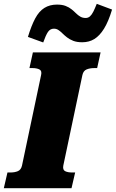

<svg xmlns="http://www.w3.org/2000/svg" viewBox="-56 -984 606 1004"><path d="M59 -118 159 -592Q164 -614 150 -621Q136 -628 113 -628H98L116 -710H470L452 -628H437Q414 -628 397 -621Q380 -614 375 -592L275 -118Q271 -96 284.5 -89Q298 -82 322 -82H337L318 0H-36L-17 -82H-2Q21 -82 37.5 -89Q54 -96 59 -118ZM374 -763Q346 -763 327 -770.5Q308 -778 294.5 -788.5Q281 -799 270.5 -809.5Q260 -820 249.5 -827Q239 -834 226 -834Q206 -834 194.5 -816.5Q183 -799 170 -762L90 -791Q108 -850 128 -887.5Q148 -925 176 -942.5Q204 -960 242 -960Q269 -960 287 -953Q305 -946 318 -935.5Q331 -925 341.5 -914.5Q352 -904 364 -897Q376 -890 392 -890Q405 -890 414.5 -898.5Q424 -907 432 -923Q440 -939 450 -964L530 -934Q511 -871 488 -834Q465 -797 437.5 -780Q410 -763 374 -763Z"/></svg>

Font: Roboto Serif ExtraBold
Style: Italic
Weight: 800
Italic angle: -10°
Version: Version 1.007